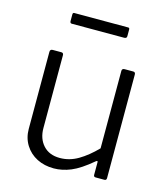

<svg xmlns="http://www.w3.org/2000/svg" viewBox="-110 -812 796 908"><g transform="rotate(15 288.0 -357.5)"><path d="M252 -45Q299 -45 341.5 -70Q384 -95 427 -139V-518Q427 -530 440 -530H482Q493 -530 493 -518V-11Q493 0 483 0H440Q430 0 430 -10V-71Q430 -76 428 -77Q426 -78 421 -74Q363 -25 320.5 -7.5Q278 10 237 10Q191 10 154.5 -8.5Q118 -27 96.5 -61.5Q75 -96 75 -140V-517Q75 -530 88 -530H130Q141 -530 141 -518V-162Q141 -110 170.5 -77.5Q200 -45 252 -45ZM412 -717V-684Q412 -673 399 -673H143Q138 -673 136 -676Q134 -679 134 -684V-716Q134 -725 141 -725H405Q412 -725 412 -717Z"/></g></svg>

Font: Libre Franklin Thin Light
Style: Regular
Weight: 300
Version: Version 3.000